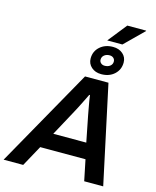

<svg xmlns="http://www.w3.org/2000/svg" viewBox="-193 -1195 1055 1298"><g transform="rotate(15 334.5 -546.0)"><path d="M-40 0 346 -686H510L657 0H524L494 -146H177L97 0ZM239 -256H470L434 -438Q430 -462 425 -487Q420 -512 416.5 -535Q413 -558 411 -573H406Q396 -553 383 -526.5Q370 -500 357.5 -475.5Q345 -451 336 -435ZM447 -729Q405 -729 378 -753Q351 -777 351 -814Q351 -864 387 -896Q423 -928 478 -928Q520 -928 547 -904.5Q574 -881 574 -844Q574 -794 538.5 -761.5Q503 -729 447 -729ZM455 -790Q478 -790 493 -802Q508 -814 508 -833Q508 -848 497.5 -857.5Q487 -867 470 -867Q448 -867 433 -855Q418 -843 418 -823Q418 -809 428.5 -799.5Q439 -790 455 -790ZM428 -960 533 -1092H665V-1089L534 -960Z"/></g></svg>

Font: Archivo Variable SemiBold
Style: Italic
Weight: 600
Italic angle: -10°
Designer: Hector Gatti
Foundry: Omnibus-Type
Version: Version 2.001